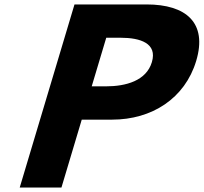

<svg xmlns="http://www.w3.org/2000/svg" viewBox="-20 -845 918 865"><path d="M315.6 -825 68.8 0H256.8L348.3 -306H485.1C663.7 -306 813.1 -401 864 -571C915.1 -742 819 -825 640.3 -825ZM393.2 -456 458.7 -675H522.8C612.4 -675 689.6 -650 664.2 -565C639.1 -481 546.9 -456 457.3 -456Z"/></svg>

Font: Hussar
Style: BdSuprExtOblThree
Weight: 700
Foundry: Cannot Into Space Fonts
Version: Version 2.00